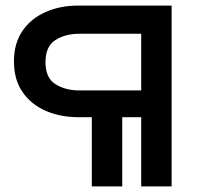

<svg xmlns="http://www.w3.org/2000/svg" viewBox="-20 -668 713 688"><path d="M595 -648V0H486V-248H418V0H309V-248H262Q196 -248 143.5 -271Q91 -294 60.5 -338.5Q30 -383 30 -448Q30 -512 60 -556.5Q90 -601 142.5 -624.5Q195 -648 260 -648ZM264 -344H486V-547H264Q214 -547 178.5 -524.5Q143 -502 143 -445Q143 -389 178.5 -366.5Q214 -344 264 -344Z"/></svg>

Font: Syne SemiBold
Style: Regular
Weight: 600
Designer: Lucas Descroix
Foundry: Bonjour Monde
Version: Version 2.200; ttfautohint (v1.8.4)